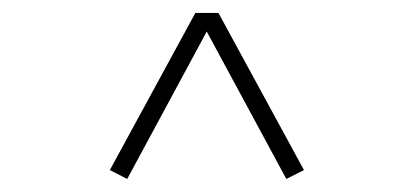

<svg xmlns="http://www.w3.org/2000/svg" viewBox="-20 -623 640 297"><path d="M149.9 -359.9 176.8 -346.2 299.8 -574.2 422.9 -346.2 450.2 -359.9 317.9 -603H282.2Z"/></svg>

Font: Compagnon Light
Style: Regular
Weight: 400
Designer: Juliette Duhe, Lea Pradine
Foundry: Velvetyne Type Foundry
Version: Version 1.000;PS 001.000;hotconv 1.0.88;makeotf.lib2.5.64775